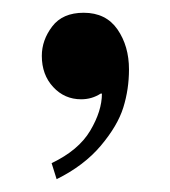

<svg xmlns="http://www.w3.org/2000/svg" viewBox="-20 -137 264 298"><path d="M44.9 -50.3Q44.9 -74.7 61 -95.9Q77.1 -117.2 109.9 -117.2Q144.5 -117.2 162.4 -91.3Q180.2 -65.4 180.2 -29.3Q180.2 1.5 171.4 29.8Q162.6 58.1 136.5 89.1Q110.4 120.1 67.9 141.1L60.1 116.2Q102.1 96.2 120.1 65.7Q138.2 35.2 138.2 8.3H136.2Q122.6 17.1 106 17.1Q80.1 17.1 62.5 -2Q44.9 -21 44.9 -50.3Z"/></svg>

Font: Vidaloka
Style: Regular
Weight: 400
Designer: Cyreal (www.cyreal.org)
Foundry: Cyreal (www.cyreal.org)
Version: Version 1.011